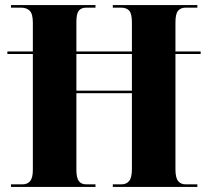

<svg xmlns="http://www.w3.org/2000/svg" viewBox="-20 -734 817 754"><path d="M23 0V-10H68Q88 -10 98.5 -23Q109 -36 109 -67V-522H9V-532H109V-645Q109 -679 97 -691.5Q85 -704 62 -704H23V-714H355V-704H319Q299 -704 289.5 -692Q280 -680 280 -648V-532H498V-646Q498 -680 487.5 -692Q477 -704 455 -704H423V-714H755V-704H709Q690 -704 679.5 -692Q669 -680 669 -646V-532H768V-522H669V-69Q669 -36 679.5 -23Q690 -10 709 -10H755V0H423V-10H456Q477 -10 487.5 -23.5Q498 -37 498 -71V-368H280V-67Q280 -36 289.5 -23Q299 -10 319 -10H355V0ZM280 -378H498V-522H280Z"/></svg>

Font: Noto Serif Display SemiCondensed ExtraBold
Style: Regular
Weight: 800
Width: 4
Designer: Monotype Design Team
Foundry: Monotype Imaging Inc.
Version: Version 2.009